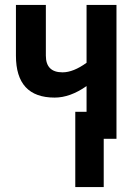

<svg xmlns="http://www.w3.org/2000/svg" viewBox="-20 -566 540 783"><path d="M403 0H455V-546H333V-310Q279 -271 235 -271Q167 -271 167 -339V-546H45V-339Q45 -168 203 -168Q266 -168 333 -215V-110H287V197H403Z"/></svg>

Font: Noto Sans Mono UI Condensed
Style: Bold
Weight: 700
Width: 3
Designer: Monotype Design team
Foundry: Monotype Imaging Inc.
Version: 1.000